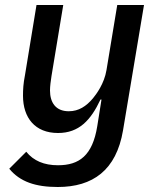

<svg xmlns="http://www.w3.org/2000/svg" viewBox="-20 -536 640 768"><path d="M211 212C351 212 445 145 472 -14L556 -516H449L406 -256C397 -201 365 -159 352 -143C325 -111 295 -91 255 -91C202 -91 180 -127 180 -174C180 -191 183 -213 186 -232L233 -516H126L80 -236C73 -201 72 -177 72 -153C72 -65 120 -4 212 -4C296 -4 343 -55 382 -138H386L369 -31C350 86 297 125 212 125C156 125 114 107 85 71L17 139C60 191 122 212 211 212Z"/></svg>

Font: IBM Mono Medium
Style: Italic
Weight: 500
Italic angle: -9°
Monospace: yes
Designer: Mike Abbink, Paul van der Laan, Pieter van Rosmalen
Foundry: Bold Monday
Version: Version 2.3